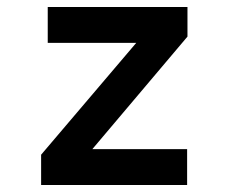

<svg xmlns="http://www.w3.org/2000/svg" viewBox="-20 -531 656 551"><path d="M98 0V-87L371 -408H117V-511H518V-426L245 -103H517V0Z"/></svg>

Font: Overpass Mono Light
Style: Regular
Weight: 300
Monospace: yes
Designer: Delve Withrington, Dave Bailey
Foundry: Delve Fonts LLC
Version: Version 4.000